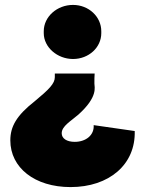

<svg xmlns="http://www.w3.org/2000/svg" viewBox="-20 -554 591 781"><path d="M277 -314C341 -314 392 -361 392 -419V-427C392 -486 341 -534 277 -534C212 -534 158 -486 158 -427V-419C158 -362 213 -314 277 -314ZM267 207C424 207 532 115 528 -21L361 -45C364 -5 330 23 284 23C251 23 231 9 231 -12C231 -41 268 -61 299 -88C380 -161 364 -200 364 -214C364 -221 364 -250 365 -255H203V-240C203 -214 179 -190 121 -142C47 -84 22 -39 22 17C22 128 121 207 267 207Z"/></svg>

Font: Fixel Display Black
Style: Regular
Weight: 900
Designer: AlfaBravo + MacPaw
Foundry: Kyrylo Tkachov, Marchela Mozhyna, Serhii Makarenko, Maria Weinstein, Zakhar Kryvoshyya
Version: Version 1.211